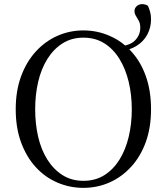

<svg xmlns="http://www.w3.org/2000/svg" viewBox="-20 -892 807 928"><path d="M383 -745Q450 -745 509 -719Q550 -702 585 -672Q617 -680 633 -697Q658 -723 658 -758Q658 -778 651 -791Q644 -804 637 -815Q630 -826 630 -839Q630 -852 640.5 -862Q651 -872 667 -872Q675 -872 682 -870Q689 -868 695 -864Q701 -851 705.5 -835Q710 -819 710 -798Q710 -759 692 -725Q674 -691 638 -669Q623 -660 605 -654Q609 -649 613 -645Q659 -596 684.5 -525Q710 -454 710 -364Q710 -275 684.5 -205Q659 -135 613.5 -85.5Q568 -36 509 -10Q450 16 383 16Q317 16 257.5 -9.5Q198 -35 153 -84Q108 -133 82 -203.5Q56 -274 56 -364Q56 -453 82 -523.5Q108 -594 153.5 -643.5Q199 -693 258 -719Q317 -745 383 -745ZM150 -364Q150 -293 164.5 -230.5Q179 -168 209 -120.5Q239 -73 282.5 -45.5Q326 -18 383 -18Q441 -18 484.5 -45.5Q528 -73 557.5 -120.5Q587 -168 602 -230.5Q617 -293 617 -363.5Q617 -434 602 -496.5Q587 -559 557.5 -607Q528 -655 484.5 -682.5Q441 -710 383 -710Q326 -710 282.5 -682.5Q239 -655 209 -607Q179 -559 164.5 -496.5Q150 -434 150 -364Z"/></svg>

Font: Early Summer Mincho
Style: Regular
Weight: 400
Designer: GuiWonder
Version: Version 1.002